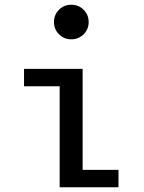

<svg xmlns="http://www.w3.org/2000/svg" viewBox="-20 -791 610 811"><path d="M281 -625Q250.5 -625 229.2 -646.2Q208 -667.5 208 -698Q208 -728.5 229.2 -749.8Q250.5 -771 281 -771Q312 -771 333.2 -749.8Q354.5 -728.5 354.5 -698Q354.5 -667.5 333.2 -646.2Q312 -625 281 -625ZM329 -73.5H480.5V0H232V-426.5H81.5V-500H329Z"/></svg>

Font: League Mono Narrow
Style: Regular
Weight: 400
Width: 3
Designer: Tyler Finck
Foundry: The League of Moveable Type / Tyler Finck
Version: Version 2.210